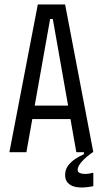

<svg xmlns="http://www.w3.org/2000/svg" viewBox="-20 -680 459 858"><path d="M22 0 149 -660H271L397 0H321L216 -595H204L98 0ZM100 -148V-208H321V-148ZM397 152Q378 156 356 157.5Q334 159 314.5 154.5Q295 150 283 137Q271 124 271 102Q271 78 284.5 60Q298 42 317.5 29.5Q337 17 355 9V-4H395V0Q362 23 344.5 43.5Q327 64 327 78Q327 88 334.5 92Q342 96 353.5 97Q365 98 376.5 96Q388 94 397 92Z"/></svg>

Font: Bricolage Grotesque 24pt Condensed Light
Style: Regular
Weight: 300
Width: 3
Designer: Mathieu Triay
Foundry: Atelier Triay
Version: Version 1.001;gftools[0.9.33.dev8+g029e19f]